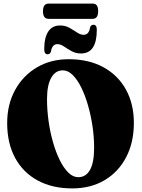

<svg xmlns="http://www.w3.org/2000/svg" viewBox="-20 -1040 791 1070"><path d="M363 -710Q474.5 -710 556 -665.5Q637.5 -621 681.8 -541Q726 -461 726 -355Q726 -246 683 -163.8Q640 -81.5 562.8 -35.8Q485.5 10 382.5 10Q271.5 10 190 -34.2Q108.5 -78.5 64.2 -160.2Q20 -242 20 -354Q20 -458 64 -538.2Q108 -618.5 185.2 -664.2Q262.5 -710 363 -710ZM504.5 -217.5Q504.5 -276 495.5 -336.5Q486.5 -397 470.5 -452.8Q454.5 -508.5 432.8 -552.5Q411 -596.5 385 -622.2Q359 -648 330 -648Q289 -648 265.5 -606.8Q242 -565.5 242 -487.5Q242 -428 250.5 -366.5Q259 -305 275 -248.8Q291 -192.5 312.8 -148.2Q334.5 -104 360.8 -78.2Q387 -52.5 416 -52.5Q458.5 -52.5 481.5 -93Q504.5 -133.5 504.5 -217.5ZM431.5 -742Q402 -742 378.8 -755Q355.5 -768 336.5 -781Q317.5 -794 300 -794Q270.5 -794 264 -753Q259.5 -737.5 245.5 -737.5Q226.5 -737.5 226.5 -765.5Q226.5 -830 248.8 -864Q271 -898 314.5 -898Q344 -898 367 -885Q390 -872 409.2 -859Q428.5 -846 446 -846Q476 -846 482 -887Q486.5 -902 501 -902Q519.5 -902 519.5 -874Q519.5 -742 431.5 -742ZM219.5 -977Q219.5 -1020 251 -1020H496Q511.5 -1020 519.2 -1010.2Q527 -1000.5 527 -977.5Q527 -935 496 -935H251Q219.5 -935 219.5 -977Z"/></svg>

Font: Fraunces 144pt S050 Black
Style: Regular
Weight: 900
Version: Version 1.000; ttfautohint (v1.8.3)